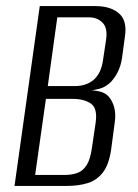

<svg xmlns="http://www.w3.org/2000/svg" viewBox="-20 -611 452 631"><path d="M27.7 0 110.7 -591H293.6Q342.8 -591 370.5 -567.5Q398.2 -544 390.8 -492.8L381.1 -421Q377.1 -393.2 365.6 -371.7Q354.2 -350.2 339.1 -336.6Q322.8 -323 303 -318.3Q283.2 -313.6 269.8 -313L269.5 -314.6Q289.9 -314.6 308.1 -310.2Q326.2 -305.9 337.3 -293.4Q349.8 -279 355.5 -257.7Q361.2 -236.3 356.9 -207L345.5 -121.4Q338.5 -70.9 318.6 -44.8Q298.6 -18.7 268.7 -9.4Q238.8 0 200.2 0ZM95.5 -36.1H193.1Q216.5 -36.1 234.7 -42.8Q252.8 -49.4 265 -68.7Q277.2 -88.1 282.3 -126.2L294.2 -207Q301.3 -254.9 278.8 -270.5Q256.3 -286 219.7 -286H130.9ZM137 -328.1H225Q265.3 -328.1 289.1 -349.9Q312.9 -371.7 318.6 -413.7L328.8 -481.7Q334.2 -519 317 -536.5Q299.8 -554 272.5 -554H168.3Z"/></svg>

Font: Alumni Sans Thin
Style: Italic
Weight: 100
Italic angle: -8°
Designer: Robert E. Leuschke
Foundry: Robert E. Leuschke
Version: Version 1.016